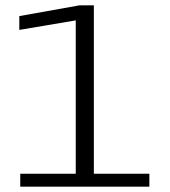

<svg xmlns="http://www.w3.org/2000/svg" viewBox="-20 -696 635 716"><path d="M55.5 0H537V-48H330V-676H276L52 -636V-584.5L262.5 -620V-48H55.5Z"/></svg>

Font: Anybody Expanded Light
Style: Regular
Weight: 300
Width: 7
Version: Version 1.113;gftools[0.9.25]